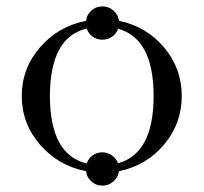

<svg xmlns="http://www.w3.org/2000/svg" viewBox="-20 -528 636 600"><path d="M249 -463Q251 -482 265.5 -495Q280 -508 300 -508Q320 -508 334.5 -495Q349 -482 352 -463Q438 -445 493 -379.5Q548 -314 548 -228Q548 -142 493 -76.5Q438 -11 352 7Q349 26 334.5 39Q320 52 300 52Q280 52 265.5 39Q251 26 249 7Q162 -10 105 -76Q48 -142 48 -228Q48 -314 105 -380Q162 -446 249 -463ZM251 -17Q256 -33 269.5 -42.5Q283 -52 300 -52Q316 -52 329.5 -42.5Q343 -33 349 -18Q460 -48 460 -228Q460 -408 349 -438Q344 -423 330.5 -413.5Q317 -404 300 -404Q283 -404 269.5 -413.5Q256 -423 251 -439Q136 -411 136 -228Q136 -45 251 -17Z"/></svg>

Font: Old Standard TT
Style: Regular
Weight: 400
Designer: Alexey Kryukov <alexios@thessalonica.org.ru>
Version: Version 2.2